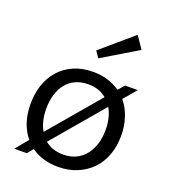

<svg xmlns="http://www.w3.org/2000/svg" viewBox="-129 -776 773 879"><g transform="rotate(20 258.0 -336.5)"><path d="M478 -223Q478 -172 462.5 -129Q447 -86 417.5 -55.5Q388 -25 346.5 -7.5Q305 10 254 10Q215 10 182 0Q149 -10 123 -29L99 0H38L89 -61Q38 -123 38 -219Q38 -268 52 -310.5Q66 -353 94 -385Q122 -417 163.5 -435.5Q205 -454 259 -454Q299 -454 331.5 -443.5Q364 -433 390 -415L416 -445H478L425 -383Q451 -351 464.5 -310Q478 -269 478 -223ZM402 -224Q402 -283 377 -327L168 -81Q203 -51 257 -51Q292 -51 319 -64Q346 -77 364.5 -100.5Q383 -124 392.5 -155.5Q402 -187 402 -224ZM113 -223Q113 -161 138 -118L346 -363Q310 -393 257 -393Q222 -393 195 -380.5Q168 -368 150 -345.5Q132 -323 122.5 -291.5Q113 -260 113 -223ZM258 -520 237 -551 391 -683 431 -624Z"/></g></svg>

Font: Zilla Slab Regular
Style: Regular
Weight: 400
Designer: Typotheque.com
Foundry: Typotheque type foundry
Version: Version 1.0; 2017